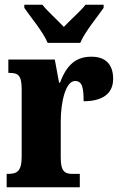

<svg xmlns="http://www.w3.org/2000/svg" viewBox="-20 -786 508 806"><path d="M180 -606H317C335 -651 389 -715 415 -753V-766H339C321 -742 273 -700 248 -673C223 -700 176 -742 158 -766H82V-753C108 -715 162 -651 180 -606ZM8 0H315V-56H285C254 -56 235 -64 235 -123V-277C235 -359 256 -446 295 -446C326 -446 331 -416 331 -361C405 -361 455 -389 455 -455C455 -509 429 -548 364 -548C299 -548 260 -514 232 -439H228L210 -536H15V-480H19C55 -480 71 -471 71 -412V-128C71 -65 50 -56 12 -56H8Z"/></svg>

Font: Noto Serif Georgian ExtraCondensed Black
Style: Regular
Weight: 900
Width: 2
Designer: Monotype Design Team, Akaki Razmadze
Foundry: Google LLC
Version: Version 2.003